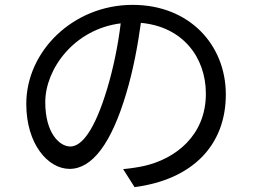

<svg xmlns="http://www.w3.org/2000/svg" viewBox="-20 -738 1040 789"><path d="M476 -642C465 -550 445 -455 420 -372C369 -203 316 -136 269 -136C224 -136 166 -192 166 -318C166 -454 284 -618 476 -642ZM559 -644C729 -629 826 -504 826 -353C826 -180 700 -85 572 -56C549 -51 518 -46 486 -43L533 31C770 0 908 -140 908 -350C908 -553 759 -718 525 -718C281 -718 88 -528 88 -311C88 -146 177 -44 266 -44C359 -44 438 -149 499 -355C527 -448 546 -550 559 -644Z"/></svg>

Font: Source Han Sans KR
Style: Regular
Weight: 400
Designer: Ryoko NISHIZUKA 西塚涼子 (kana, bopomofo & ideographs); Paul D. Hunt (Latin, Greek & Cyrillic); Sandoll Communications 산돌커뮤니
Foundry: Adobe
Version: Version 2.004;hotconv 1.0.118;makeotfexe 2.5.65603